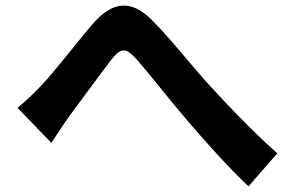

<svg xmlns="http://www.w3.org/2000/svg" viewBox="-20 -682 1040 680"><path d="M42 -300 162 -176C180 -202 202 -238 225 -270C267 -326 338 -424 377 -474C406 -510 424 -515 459 -477C506 -425 579 -330 641 -258C704 -184 789 -89 860 -22L962 -139C867 -224 783 -313 720 -382C661 -446 582 -548 515 -614C443 -684 378 -677 309 -598C248 -527 171 -425 125 -378C95 -346 71 -324 42 -300Z"/></svg>

Font: Genne Gothic Bold
Style: Regular
Weight: 700
Designer: Ryoko NISHIZUKA (kana & ideographs); Paul D. Hunt (Latin, Greek & Cyrillic); Wenlong ZHANG (bopomofo); Sandoll Communica
Foundry: Adobe Systems Incorporated
Version: Version 1.004;PS 1.004;hotconv 16.6.51;makeotf.lib2.5.65220